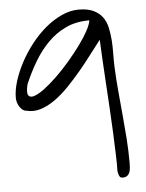

<svg xmlns="http://www.w3.org/2000/svg" viewBox="-50 -717 577 759"><g transform="rotate(-5 238.0 -337.5)"><path d="M363.3 -549.8Q343.8 -525.4 320.8 -494.6Q297.9 -463.9 272 -433.1Q246.1 -402.3 218.8 -374Q191.4 -345.7 163.1 -325.7Q134.8 -305.7 106 -296.9Q77.1 -288.1 48.8 -295.9Q42 -295.9 35.6 -300.8Q29.3 -305.7 23.9 -313.5Q18.6 -321.3 15.6 -331.1Q12.7 -340.8 12.7 -349.6Q12.7 -380.9 23.9 -416.5Q35.2 -452.1 54.7 -488.8Q74.2 -525.4 100.6 -559.1Q127 -592.8 157.7 -618.7Q188.5 -644.5 222.7 -660.2Q256.8 -675.8 290 -675.8Q326.2 -675.8 348.6 -665Q371.1 -654.3 384.3 -636.7Q397.5 -619.1 402.8 -595.2Q408.2 -571.3 410.2 -544.9Q412.1 -518.6 411.6 -490.7Q411.1 -462.9 412.1 -437.5Q414.1 -390.6 418.5 -342.3Q422.9 -293.9 427.2 -246.6Q431.6 -199.2 435.1 -151.9Q438.5 -104.5 438.5 -56.6Q438.5 -48.8 438 -39.1Q437.5 -29.3 435.1 -20.5Q432.6 -11.7 425.8 -5.4Q418.9 1 406.2 1Q396.5 1 393.1 -6.8Q389.6 -14.6 387.7 -25.4Q388.7 -49.8 387.2 -90.8Q385.7 -131.8 383.8 -180.7Q381.8 -229.5 378.4 -283.2Q375 -336.9 372.1 -386.7Q369.1 -436.5 366.7 -479.5Q364.3 -522.5 363.3 -549.8ZM63.5 -399.4Q55.7 -367.2 62 -356.4Q68.4 -345.7 85 -350.6Q101.6 -355.5 126 -373.5Q150.4 -391.6 177.2 -417.5Q204.1 -443.4 230.5 -474.1Q256.8 -504.9 278.3 -534.2Q299.8 -563.5 313.5 -588.9Q327.1 -614.3 329.1 -629.9Q276.4 -629.9 236.3 -611.3Q196.3 -592.8 164.6 -561Q132.8 -529.3 107.9 -487.3Q83 -445.3 63.5 -399.4Z"/></g></svg>

Font: Shadows Into Light
Style: Regular
Weight: 400
Designer: Kimberly Geswein
Foundry: Kimberly Geswein
Version: Version 001.000